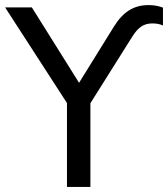

<svg xmlns="http://www.w3.org/2000/svg" viewBox="-27 -734 660 754"><path d="M236 0V-366L255 -300L-7 -705H98L289 -400H278L420 -629Q447 -673 480 -693.5Q513 -714 556 -714Q573 -714 586.5 -711.5Q600 -709 613 -704V-634Q604 -638 594 -640Q584 -642 571 -642Q546 -642 528 -630Q510 -618 493 -591L310 -300L328 -366V0Z"/></svg>

Font: Nunito Sans 10pt SemiCondensed Medium
Style: Regular
Weight: 500
Width: 4
Designer: Vernon Adams
Foundry: Vernon Adams
Version: Version 3.101;gftools[0.9.27]